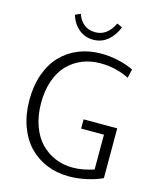

<svg xmlns="http://www.w3.org/2000/svg" viewBox="-131 -988 887 1088"><g transform="rotate(15 312.0 -444.0)"><path d="M384.8 -43.9Q444.8 -43.9 509.8 -65.9V-270H376V-324.2H573.2V-32.2Q534.7 -13.7 481.9 -2Q429.2 9.8 377.9 9.8Q307.6 9.8 247.8 -14.6Q188 -39.1 144.3 -84.5Q100.6 -129.9 75.7 -198.7Q50.8 -267.6 50.8 -352.1Q50.8 -435.5 75 -503.4Q99.1 -571.3 142.6 -616.5Q186 -661.6 245.8 -685.8Q305.7 -710 377 -710Q428.2 -710 479.5 -698.2Q530.8 -686.5 567.9 -668L556.2 -616.2Q478.5 -655.8 386.2 -655.8Q329.6 -655.8 281.2 -636.2Q232.9 -616.7 196.5 -579.3Q160.2 -542 139.6 -483.9Q119.1 -425.8 119.1 -353Q119.1 -278.8 140.4 -219.2Q161.6 -159.7 198.2 -121.8Q234.9 -84 282.5 -64Q330.1 -43.9 384.8 -43.9ZM311 -773.9Q261.7 -773.9 225.6 -804.4Q189.5 -835 174.8 -883.8L206.1 -897.9Q217.3 -862.3 244.1 -840.1Q271 -817.9 311 -817.9Q381.8 -817.9 419.9 -897.9L451.2 -883.8Q431.6 -834 395.5 -804Q359.4 -773.9 311 -773.9Z"/></g></svg>

Font: LT Hoop Light
Style: Regular
Weight: 300
Designer: Daniel Lyons
Foundry: LyonsType
Version: Version 1.000